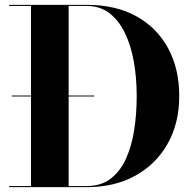

<svg xmlns="http://www.w3.org/2000/svg" viewBox="-20 -770 799 790"><path d="M337.5 0H17.5V-4.5H107.5V-745.5H17.5V-750H337.5Q456.5 -750 541.5 -702.8Q626.5 -655.5 672 -571Q717.5 -486.5 717.5 -375Q717.5 -263.5 670 -179Q622.5 -94.5 537 -47.2Q451.5 0 337.5 0ZM337.5 -745.5H262.5V-4.5H337.5Q395 -4.5 434.5 -34.2Q474 -64 497.8 -115.8Q521.5 -167.5 532 -234.2Q542.5 -301 542.5 -375Q542.5 -449 530.8 -515.8Q519 -582.5 494 -634.2Q469 -686 430.2 -715.8Q391.5 -745.5 337.5 -745.5ZM28.7 -377H367.4V-373H28.7Z"/></svg>

Font: Bodoni* 36pt
Style: Bold
Weight: 700
Version: Version 2.3